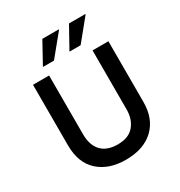

<svg xmlns="http://www.w3.org/2000/svg" viewBox="-206 -1031 1104 1180"><g transform="rotate(-30 345.5 -440.5)"><path d="M343.3 10Q223.3 10 150.8 -55.4Q78.3 -120.8 78.3 -245.8V-675H192.5V-257.5Q192.5 -180.8 231.7 -138.8Q270.8 -96.7 347.5 -96.7Q425 -96.7 462.9 -141.7Q500.8 -186.7 500.8 -256.7V-675H613.3V-244.2Q613.3 -125 541.7 -57.5Q470 10 343.3 10ZM375.8 -739.2V-742.5L458.3 -890.8H574.2V-887.5L453.3 -739.2ZM187.5 -739.2V-742.5L269.2 -890.8H385.8V-887.5L264.2 -739.2Z"/></g></svg>

Font: Funnel Sans Medium
Style: Regular
Weight: 500
Version: Version 1.000; Beta; Release 5; Build 24; ttfautohint (v1.8.